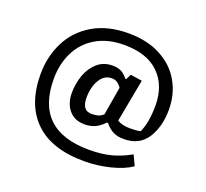

<svg xmlns="http://www.w3.org/2000/svg" viewBox="-116 -746 1012 944"><g transform="rotate(20 390.0 -274.0)"><path d="M65 -271Q65 -362 103 -438.5Q141 -515 217.5 -561Q294 -607 404 -607Q502 -607 573 -569.5Q644 -532 681 -467Q718 -402 718 -321Q718 -233 679 -171.5Q640 -110 557 -110Q525 -110 502 -121.5Q479 -133 459 -158H453Q432 -135 408 -123.5Q384 -112 352 -112Q300 -112 270.5 -146.5Q241 -181 241 -237Q241 -284 256.5 -328.5Q272 -373 304.5 -402Q337 -431 385 -431Q414 -431 432 -420.5Q450 -410 465 -391H469L483 -419L544 -410L502 -186Q528 -170 569 -170Q605 -170 624 -175Q649 -230 649 -318Q649 -422 586.5 -484Q524 -546 404 -546Q317 -546 256 -509.5Q195 -473 164.5 -410.5Q134 -348 134 -271Q134 -2 416 -2Q485 -2 534.5 -16Q584 -30 630 -56L655 -3Q616 25 548.5 42Q481 59 413 59Q241 59 153 -27Q65 -113 65 -271ZM428 -192 453 -340Q442 -356 430 -363.5Q418 -371 402 -371Q363 -371 340 -333Q317 -295 317 -239Q317 -206 329 -189Q341 -172 368 -172Q388 -172 402 -176.5Q416 -181 428 -192Z"/></g></svg>

Font: Athiti Medium
Style: Regular
Weight: 500
Designer: CadsonDemak Team
Foundry: CadsonDemak
Version: Version 1.032